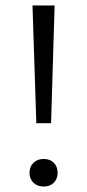

<svg xmlns="http://www.w3.org/2000/svg" viewBox="-20 -678 320 703"><path d="M99 -658H180L167 -227H113ZM88 -45Q88 -68 102.5 -82Q117 -96 140 -96Q163 -96 177 -82Q191 -68 191 -45Q191 -23 177 -9Q163 5 140 5Q117 5 102.5 -9Q88 -23 88 -45Z"/></svg>

Font: LXGW Bright TC
Style: Regular
Weight: 400
Designer: Christian Thalmann (Catharsis Fonts)
Foundry: LXGW / Christian Thalmann (Catharsis Fonts) / Fontworks Inc.
Version: Version 5.501